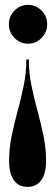

<svg xmlns="http://www.w3.org/2000/svg" viewBox="-20 -586 224 769"><path d="M92.5 -566.5Q124 -566.5 146.5 -543.5Q169 -520.5 169 -489Q169 -457 146.5 -434Q124 -411 92.5 -411Q60.5 -411 38 -434Q15.5 -457 15.5 -489Q15.5 -520.5 38 -543.5Q60.5 -566.5 92.5 -566.5ZM95.5 -348Q95.5 -294 106 -243.2Q116.5 -192.5 130 -142.8Q143.5 -93 154 -43Q164.5 7 164.5 59Q164.5 109 145.2 135.8Q126 162.5 90 162.5Q54.5 162.5 35.5 135.8Q16.5 109 16.5 59Q16.5 7 27 -43Q37.5 -93 51 -142.8Q64.5 -192.5 75 -243.2Q85.5 -294 85.5 -348Z"/></svg>

Font: Imbue 100pt Black
Style: Regular
Weight: 900
Designer: Tyler Finck
Foundry: Etcetera Type Company
Version: Version 1.102; ttfautohint (v1.8.3)